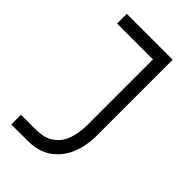

<svg xmlns="http://www.w3.org/2000/svg" viewBox="-217 -777 848 848"><g transform="rotate(45 206.5 -353.0)"><path d="M31.2 0V-60.5H122.1Q178.7 -60.5 210.9 -84.2Q243.2 -107.9 256.8 -147.7Q270.5 -187.5 270.5 -234.9V-645.5H46.4V-706.1H333V-230Q333 -168 311.5 -115.7Q290 -63.5 245.6 -31.7Q201.2 0 131.8 0Z"/></g></svg>

Font: Kay Pho Du
Style: Regular
Weight: 400
Designer: Victor Gaultney, Khu Oo Reh
Foundry: SIL International
Version: Version 3.000